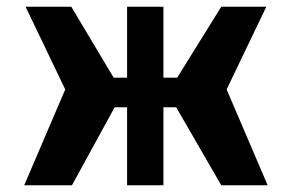

<svg xmlns="http://www.w3.org/2000/svg" viewBox="-20 -551 870 571"><path d="M52 0 174 -285 56 -531H192L318 -320H358V-531H466V-320H507L638 -531H772L654 -285L776 0H638L504 -232H466V0H358V-232H321L194 0Z"/></svg>

Font: Fix15 Mono
Style: Bold
Weight: 700
Designer: Carrois Corporate & Edenspiekermann AG
Foundry: Carrois Corporate GbR & Edenspiekermann AG
Version: Version 3.206